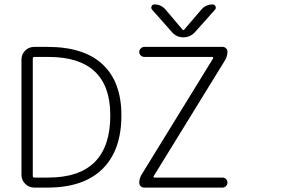

<svg xmlns="http://www.w3.org/2000/svg" viewBox="-20 -932 1280 861"><path d="M524.4 -415Q524.4 -257.8 439.5 -174.3Q354.5 -90.8 193.4 -90.8H133.8Q109.4 -90.8 92.8 -107.9Q76.2 -125 76.2 -148.4V-664.1Q76.2 -688.5 92.8 -705.1Q109.4 -721.7 133.8 -721.7H193.4Q356.4 -721.7 440.4 -643.1Q524.4 -564.5 524.4 -415ZM134.8 -676.8Q127 -676.8 127 -668.9V-142.6Q127 -135.7 134.8 -135.7H196.3Q474.6 -135.7 474.6 -415Q474.6 -676.8 196.3 -676.8ZM881.8 -887.7Q902.3 -912.1 933.6 -912.1Q942.4 -912.1 946.3 -903.8Q950.2 -895.5 944.3 -888.7L854.5 -788.1Q833 -764.6 802.2 -764.6Q771.5 -764.6 751 -788.1L662.1 -888.7Q656.2 -895.5 659.7 -903.8Q663.1 -912.1 672.9 -912.1Q703.1 -912.1 722.7 -888.7L797.9 -799.8Q802.7 -793.9 806.6 -799.8ZM668.9 -141.6Q668 -139.6 668.9 -137.7Q669.9 -135.7 672.9 -135.7H977.5Q987.3 -135.7 993.7 -128.9Q1000 -122.1 1000 -113.3Q1000 -104.5 993.7 -97.7Q987.3 -90.8 977.5 -90.8H625Q617.2 -90.8 610.8 -97.2Q604.5 -103.5 604.5 -111.3Q604.5 -131.8 615.2 -149.4L935.5 -669.9Q936.5 -671.9 935.5 -674.3Q934.6 -676.8 931.6 -676.8H627Q618.2 -676.8 611.3 -683.1Q604.5 -689.5 604.5 -698.7Q604.5 -708 611.3 -714.8Q618.2 -721.7 627 -721.7H978.5Q987.3 -721.7 993.7 -715.3Q1000 -709 1000 -701.2Q1000 -679.7 989.3 -662.1Z"/></svg>

Font: irohamaru Light
Style: Regular
Weight: 200
Designer: [Source Han Sans]
Ryoko NISHIZUKA  (kana & ideographs); Paul D. Hunt (Latin, Greek & Cyrillic); Wenlong ZHANG  (bopomofo
Version: Version 1.01